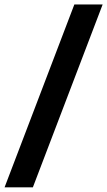

<svg xmlns="http://www.w3.org/2000/svg" viewBox="-32 -768 468 838"><path d="M111.5 49.5H-12L292.5 -748.5H416Z"/></svg>

Font: Mihuashi_numbers Black
Style: Regular
Weight: 900
Designer: Lukasz Dziedzic
Foundry: tyPoland Lukasz Dziedzic
Version: Version 1.104; Western+Polish opensource